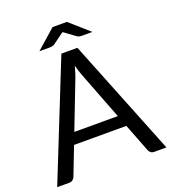

<svg xmlns="http://www.w3.org/2000/svg" viewBox="-155 -993 991 1109"><g transform="rotate(-20 340.0 -439.0)"><path d="M676.5 0H601.5Q588.5 0 580.5 -6.5Q572.5 -13 568.5 -23L501.5 -196H180L113 -23Q109.5 -14 101 -7Q92.5 0 80 0H5L291.5 -716.5H390ZM207 -266H474.5L362 -557.5Q351 -584.5 340.5 -625Q335 -604.5 329.8 -587.2Q324.5 -570 319.5 -557ZM503 -773H435.5Q429.5 -773 422.5 -774.8Q415.5 -776.5 411 -779.5L346 -827Q342 -829 340 -831Q336 -828 334 -827L269 -779.5Q264.5 -776.5 257.5 -774.8Q250.5 -773 244.5 -773H177L296 -878H384Z"/></g></svg>

Font: Lato TR
Style: Regular
Weight: 400
Designer: Lukasz Dziedzic
Foundry: tyPoland Lukasz Dziedzic
Version: Version 1.104 2013